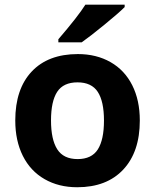

<svg xmlns="http://www.w3.org/2000/svg" viewBox="-20 -786 659 816"><path d="M574.2 -273.9Q574.2 -140.6 503.9 -65.4Q433.6 9.8 308.1 9.8Q229.5 9.8 169.4 -24.7Q109.4 -59.1 77.1 -123.5Q44.9 -188 44.9 -273.9Q44.9 -407.7 114.7 -481.9Q184.6 -556.2 311 -556.2Q389.6 -556.2 449.7 -522Q509.8 -487.8 542 -423.8Q574.2 -359.9 574.2 -273.9ZM223.1 -395.8Q196.8 -355.5 196.8 -274.2Q196.8 -192.9 223.4 -151.4Q250 -109.9 309.8 -109.9Q369.6 -109.9 395.8 -151.1Q421.9 -192.4 421.9 -273.7Q421.9 -355 395.5 -395.5Q369.1 -436 309.3 -436Q249.5 -436 223.1 -395.8ZM228 -606V-619.1Q312 -716.8 342.8 -766.1H509.8V-755.9Q484.4 -730.5 423.1 -680.4Q361.8 -630.4 327.1 -606Z"/></svg>

Font: NotoSans-Bold
Style: Bold
Weight: 700
Designer: Monotype Design team
Foundry: Monotype Imaging Inc.
Version: Version 1.04